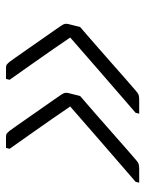

<svg xmlns="http://www.w3.org/2000/svg" viewBox="58 -620 484 640"><g transform="rotate(90 300.0 -300.0)"><path d="M246 -90 243 -78H209Q199 -78 196 -80Q193 -82 186 -90Q183 -94 171 -111Q159 -128 143 -151Q127 -174 110.5 -197.5Q94 -221 81.5 -239Q69 -257 65 -263Q60 -271 59.5 -275Q59 -279 60 -285Q62 -295 65 -305Q68 -315 70 -325Q99 -350 130.5 -377.5Q162 -405 192.5 -432Q223 -459 247 -480Q271 -501 284 -512Q292 -519 298 -520.5Q304 -522 313 -522H359L356 -510Q274 -439 214.5 -387.5Q155 -336 105 -292Q126 -261 145.5 -233Q165 -205 188.5 -171.5Q212 -138 246 -90ZM476 -90 473 -78H439Q429 -78 426 -80Q423 -82 416 -90Q413 -94 401 -111Q389 -128 373 -151Q357 -174 340.5 -197.5Q324 -221 311.5 -239Q299 -257 295 -263Q290 -271 289.5 -275Q289 -279 290 -285Q292 -295 295 -305Q298 -315 300 -325Q329 -350 360.5 -377.5Q392 -405 422.5 -432Q453 -459 477 -480Q501 -501 514 -512Q522 -519 528 -520.5Q534 -522 543 -522H589L586 -510Q504 -439 444.5 -387.5Q385 -336 335 -292Q356 -261 375.5 -233Q395 -205 418.5 -171.5Q442 -138 476 -90Z"/></g></svg>

Font: Recursive Mn Lnr St Lt
Style: Italic
Weight: 300
Italic angle: -15°
Monospace: yes
Version: Version 1.079;hotconv 1.0.112;makeotfexe 2.5.65598; ttfautoh